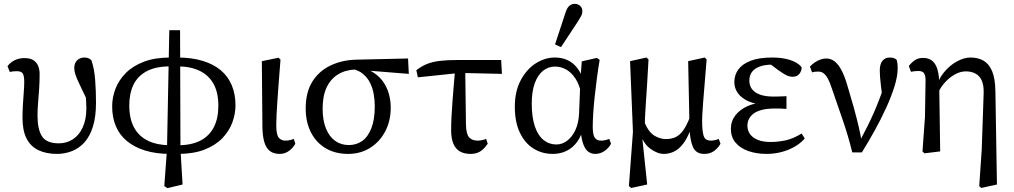

<svg xmlns="http://www.w3.org/2000/svg" viewBox="-20 -787 5271 998"><path d="M276 13Q220 13 179.5 -6.5Q139 -26 118 -67Q97 -108 97 -175Q97 -207 99 -241.5Q101 -276 103.5 -307Q106 -338 106 -361Q106 -389 99.5 -403Q93 -417 67 -417Q58 -417 48.5 -416Q39 -415 31 -413L19 -443Q33 -462 55.5 -473.5Q78 -485 107 -485Q139 -485 156 -472.5Q173 -460 179.5 -441.5Q186 -423 186 -403Q186 -363 183.5 -325.5Q181 -288 178 -253.5Q175 -219 175 -186Q175 -114 198.5 -78Q222 -42 286 -42Q327 -42 359.5 -63.5Q392 -85 410.5 -126Q429 -167 429 -225Q429 -243 427.5 -264.5Q426 -286 424 -314H442V-247Q411 -312 394.5 -346.5Q378 -381 372 -399.5Q366 -418 366 -433Q366 -459 381 -473.5Q396 -488 418 -488Q430 -488 439 -484.5Q448 -481 455 -474Q470 -431 474.5 -373.5Q479 -316 479 -253Q479 -180 463 -129Q447 -78 419 -47Q391 -16 354 -1.5Q317 13 276 13Z M834 180 848 -10 860 -630H916L918 -12L929 172L850 191ZM866 13Q791 13 734.5 -4.5Q678 -22 639.5 -54Q601 -86 582 -131.5Q563 -177 563 -234Q563 -280 580 -325Q597 -370 633.5 -407Q670 -444 727.5 -466Q785 -488 865 -488V-442Q789 -442 742 -416.5Q695 -391 673.5 -346Q652 -301 652 -240Q652 -169 677.5 -123Q703 -77 751 -54.5Q799 -32 866 -32ZM905 13V-32Q975 -32 1021.5 -56Q1068 -80 1091.5 -126Q1115 -172 1115 -237Q1115 -307 1089.5 -352Q1064 -397 1016.5 -419.5Q969 -442 902 -442V-488Q977 -488 1034 -470.5Q1091 -453 1128.5 -421Q1166 -389 1185 -343Q1204 -297 1204 -240Q1204 -195 1187.5 -150Q1171 -105 1135 -68Q1099 -31 1042 -9Q985 13 905 13Z M1434 13Q1403 13 1383.5 -1.5Q1364 -16 1354.5 -46.5Q1345 -77 1344 -125L1341 -469L1428 -487L1438 -477Q1432 -402 1428 -348.5Q1424 -295 1421.5 -257Q1419 -219 1417.5 -190Q1416 -161 1416 -136Q1416 -88 1428.5 -72Q1441 -56 1464 -56Q1475 -56 1486 -58.5Q1497 -61 1507 -65L1515 -40Q1503 -18 1482 -2.5Q1461 13 1434 13Z M1790 13Q1723 13 1673.5 -16Q1624 -45 1596.5 -98.5Q1569 -152 1569 -223Q1569 -308 1604 -363.5Q1639 -419 1700 -447.5Q1761 -476 1837 -477L2101 -483L2105 -403L1842 -424L1830 -426Q1775 -424 1736.5 -400Q1698 -376 1677.5 -332Q1657 -288 1657 -223Q1657 -161 1674.5 -118.5Q1692 -76 1722.5 -54.5Q1753 -33 1793 -33Q1833 -33 1863 -54.5Q1893 -76 1910.5 -121Q1928 -166 1928 -235Q1928 -267 1922.5 -298Q1917 -329 1904 -355.5Q1891 -382 1868.5 -401.5Q1846 -421 1811 -429L1823 -441Q1873 -437 1908.5 -417.5Q1944 -398 1966.5 -369Q1989 -340 2000 -303.5Q2011 -267 2011 -228Q2011 -159 1982.5 -104.5Q1954 -50 1904 -18.5Q1854 13 1790 13Z M2152 -385 2144 -422Q2171 -443 2199.5 -454.5Q2228 -466 2266 -470.5Q2304 -475 2356 -475H2585L2589 -403L2371 -408ZM2426 13Q2392 13 2369.5 -0.5Q2347 -14 2336 -41.5Q2325 -69 2325 -110Q2325 -144 2327 -184Q2329 -224 2332.5 -267Q2336 -310 2339.5 -354Q2343 -398 2347 -440H2398L2402 -140Q2403 -90 2418.5 -73Q2434 -56 2463 -56Q2473 -56 2485 -58.5Q2497 -61 2507 -65L2515 -40Q2497 -13 2476.5 0Q2456 13 2426 13Z M2853 13Q2798 13 2753.5 -14.5Q2709 -42 2682.5 -97Q2656 -152 2656 -232Q2656 -312 2686.5 -369.5Q2717 -427 2764.5 -457.5Q2812 -488 2864 -488Q2900 -488 2929 -475Q2958 -462 2980.5 -433.5Q3003 -405 3017 -357H3037L3003 -292Q2993 -346 2971 -379Q2949 -412 2921.5 -426.5Q2894 -441 2865 -441Q2830 -441 2802.5 -419Q2775 -397 2759.5 -354Q2744 -311 2744 -249Q2744 -178 2760 -130.5Q2776 -83 2805 -59.5Q2834 -36 2872 -36Q2902 -36 2928 -55.5Q2954 -75 2971 -111.5Q2988 -148 2990 -198L2997 -375L3004 -468L3082 -486L3097 -476Q3089 -429 3082.5 -379.5Q3076 -330 3071 -283.5Q3066 -237 3063.5 -196.5Q3061 -156 3061 -127Q3061 -87 3071.5 -71.5Q3082 -56 3105 -56Q3115 -56 3126 -58.5Q3137 -61 3147 -65L3156 -40Q3144 -17 3122 -2Q3100 13 3074 13Q3053 13 3036.5 0.5Q3020 -12 3009.5 -44.5Q2999 -77 2996 -136L3015 -135Q3004 -83 2980.5 -50.5Q2957 -18 2924.5 -2.5Q2892 13 2853 13ZM2865 -556 2921 -726Q2929 -749 2941 -758Q2953 -767 2966 -767Q2984 -767 2995.5 -756.5Q3007 -746 3007 -729Q3007 -716 3002 -706Q2997 -696 2985 -677L2896 -542Z M3249 180 3270 -102 3255 -469 3340 -488 3351 -478Q3347 -404 3343.5 -348Q3340 -292 3337 -249.5Q3334 -207 3332.5 -172Q3331 -137 3331 -104L3317 -84L3344 172L3261 190ZM3641 13Q3597 13 3581.5 -23.5Q3566 -60 3564 -124V-127L3557 -469L3643 -488L3653 -478Q3647 -403 3642.5 -349.5Q3638 -296 3635 -258Q3632 -220 3630.5 -191Q3629 -162 3630 -136Q3632 -89 3641 -72.5Q3650 -56 3675 -56Q3685 -56 3696 -58.5Q3707 -61 3716 -65L3725 -40Q3713 -18 3692 -2.5Q3671 13 3641 13ZM3431 13Q3397 13 3360.5 -14Q3324 -41 3307 -94H3305L3329 -153Q3352 -99 3382 -81.5Q3412 -64 3441 -64Q3468 -64 3490 -73.5Q3512 -83 3531 -109Q3550 -135 3568 -183L3588 -164H3586Q3569 -102 3546 -62.5Q3523 -23 3494 -5Q3465 13 3431 13Z M3965 13Q3912 13 3869.5 -2Q3827 -17 3803 -46Q3779 -75 3779 -117Q3779 -157 3802.5 -187.5Q3826 -218 3867 -236Q3908 -254 3960 -254V-242Q3908 -244 3871.5 -260Q3835 -276 3816 -302Q3797 -328 3797 -360Q3797 -397 3817.5 -425.5Q3838 -454 3881.5 -471Q3925 -488 3994 -488Q4030 -488 4060 -482Q4090 -476 4112.5 -464.5Q4135 -453 4147 -437Q4147 -418 4135 -403Q4123 -388 4100 -388Q4089 -388 4078.5 -391.5Q4068 -395 4055.5 -402.5Q4043 -410 4026 -422L3974 -461H4045L4055 -444Q4038 -448 4024 -449.5Q4010 -451 3995 -451Q3957 -451 3930 -441.5Q3903 -432 3889 -413.5Q3875 -395 3875 -368Q3875 -342 3889 -323.5Q3903 -305 3931 -295Q3959 -285 4001 -285Q4016 -285 4031 -285.5Q4046 -286 4068 -287V-221Q4043 -223 4032 -223Q4021 -223 4010 -223Q3967 -223 3939 -215.5Q3911 -208 3895 -195Q3879 -182 3872 -166.5Q3865 -151 3865 -134Q3865 -109 3878.5 -90Q3892 -71 3919 -60Q3946 -49 3985 -49Q4022 -49 4061.5 -57Q4101 -65 4147 -93L4163 -67Q4139 -40 4107 -22.5Q4075 -5 4039 4Q4003 13 3965 13Z M4410 5Q4388 -84 4360 -164.5Q4332 -245 4303 -330Q4293 -361 4282.5 -379.5Q4272 -398 4260.5 -406.5Q4249 -415 4233 -415Q4223 -415 4215.5 -414Q4208 -413 4201 -411L4190 -441Q4202 -454 4216.5 -463.5Q4231 -473 4246 -478Q4261 -483 4275 -483Q4298 -483 4317 -469Q4336 -455 4353 -424Q4370 -393 4385 -341Q4403 -282 4417.5 -229.5Q4432 -177 4443 -130.5Q4454 -84 4460 -42H4444L4450 -55Q4472 -96 4489.5 -131.5Q4507 -167 4522 -201Q4537 -235 4550.5 -270.5Q4564 -306 4579 -347L4569 -262Q4563 -307 4559.5 -336.5Q4556 -366 4554.5 -386Q4553 -406 4553 -420Q4553 -454 4567 -471Q4581 -488 4605 -488Q4620 -488 4627.5 -484.5Q4635 -481 4641 -476Q4643 -468 4644.5 -458.5Q4646 -449 4646 -432Q4646 -391 4629.5 -338Q4613 -285 4586 -226Q4559 -167 4526 -107.5Q4493 -48 4460 5Z M4775 0 4788 -181 4791 -370Q4791 -393 4783.5 -405.5Q4776 -418 4754 -418Q4744 -418 4734.5 -417Q4725 -416 4715 -414L4704 -444Q4719 -463 4736 -474.5Q4753 -486 4778 -486Q4807 -486 4825.5 -471Q4844 -456 4853 -425.5Q4862 -395 4862 -346V-344L4867 0L4785 10ZM5070 180 5083 -11 5093 -304Q5094 -344 5083 -368.5Q5072 -393 5050.5 -404.5Q5029 -416 5000 -416Q4972 -416 4944 -400.5Q4916 -385 4893 -360Q4870 -335 4857 -306L4842 -321H4844Q4855 -372 4885.5 -409.5Q4916 -447 4953.5 -467.5Q4991 -488 5024 -488Q5064 -488 5092.5 -471.5Q5121 -455 5137 -417Q5153 -379 5154 -313L5162 172L5080 190Z"/></svg>

Font: Source Serif 4 Variable
Style: Regular
Weight: 400
Designer: Frank Grießhammer
Foundry: Adobe
Version: Version 4.005;hotconv 1.1.0;makeotfexe 2.6.0